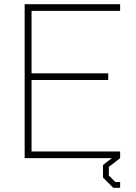

<svg xmlns="http://www.w3.org/2000/svg" viewBox="-20 -757 649 919"><path d="M522 142 473 93V33L515 0H98V-737H555V-705H131V-406H498V-374H131V-32H555V0L501 42V83L532 114H555V142Z"/></svg>

Font: Tomorrow ExtraLight
Style: Regular
Weight: 275
Designer: Tony de Marco, Monica Rizzolli
Foundry: Just in Type
Version: Version 2.002